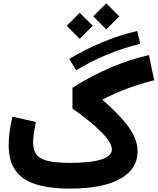

<svg xmlns="http://www.w3.org/2000/svg" viewBox="-20 -1103 922 1123"><path d="M52.7 -420.4Q30.8 -328.1 30.8 -254.4Q30.8 -165.5 68.1 -109.4Q105.5 -53.2 185.1 -26.6Q264.6 0 390.1 0Q580.1 0 682.4 -56.6Q784.7 -113.3 784.7 -217.8Q784.7 -262.2 763.9 -306.9Q743.2 -351.6 698.5 -402.8Q653.8 -454.1 581.5 -517.1V-522Q655.3 -559.6 728 -586.4Q800.8 -613.3 881.8 -633.8L851.1 -780.8Q737.3 -754.9 626.5 -707.5Q515.6 -660.2 403.8 -589.8V-467.8Q516.1 -389.2 575.2 -328.1Q634.3 -267.1 634.3 -229Q634.3 -190.4 572.5 -170.4Q510.7 -150.4 391.1 -150.4Q308.6 -150.4 261.2 -161.4Q213.9 -172.4 193.8 -198.2Q173.8 -224.1 173.8 -269Q173.8 -313 189.9 -389.6ZM782.7 -921.9Q679.7 -897.9 578.1 -855.7Q476.6 -813.5 385.3 -758.3L425.8 -691.9Q511.2 -744.1 607.9 -784.2Q704.6 -824.2 800.3 -846.7ZM525.4 -1007.3 601.6 -931.2 677.7 -1007.3 601.6 -1083.5ZM370.1 -952.1 446.3 -876 522.5 -952.1 446.3 -1028.3Z"/></svg>

Font: Estedad-FD-VF Thin
Style: Regular
Weight: 100
Designer: Amin Abedi
Version: Version 5.0